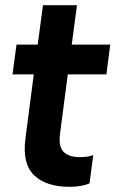

<svg xmlns="http://www.w3.org/2000/svg" viewBox="-20 -700 461 733"><path d="M253.9 -529.8H400.9L386.2 -416H238.8L209 -188Q203.1 -138.7 223.6 -119.4Q244.1 -100.1 284.2 -100.1Q317.9 -100.1 335.9 -107.9L321.8 0Q292 13.2 245.1 13.2Q156.2 13.2 110.4 -30.8Q64.5 -74.7 77.1 -170.9L108.9 -416H27.8L43 -529.8H124L144 -680.2H273.9Z"/></svg>

Font: Cooper Hewitt
Style: Semibold Italic
Weight: 710
Designer: Village Type and Design LLC
Foundry: Cooper Hewitt Smithsonian Design Museum
Version: 1.000